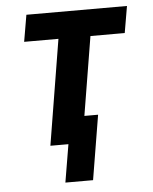

<svg xmlns="http://www.w3.org/2000/svg" viewBox="-50 -562 600 753"><g transform="rotate(-5 250.0 -185.5)"><path d="M177 149 202 0H131L199 -415H64L82 -520H478L460 -415H325L274 -105H328L286 149Z"/></g></svg>

Font: Iosevka Extrabold Oblique
Style: Regular
Weight: 800
Italic angle: -9°
Monospace: yes
Designer: Belleve Invis
Foundry: Belleve Invis
Version: Version 32.5.0; ttfautohint (v1.8.4)